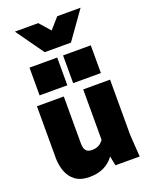

<svg xmlns="http://www.w3.org/2000/svg" viewBox="-186 -1126 967 1236"><g transform="rotate(-20 297.5 -508.0)"><path d="M209 14Q147 14 111 -13.5Q75 -41 59.5 -84.5Q44 -128 44 -175V-530H228V-205Q228 -193 231.5 -178.5Q235 -164 246.5 -154Q258 -144 284 -144Q334 -144 361 -185V-530H545V-150L555 0H389L376 -65Q319 14 209 14ZM504 -590H314V-780H504ZM274 -590H84V-780H274ZM390 -840H210L75 -1030H235L300 -956L365 -1030H525Z"/></g></svg>

Font: Tanohe Sans ExtraBold
Style: Regular
Weight: 800
Designer: Village Type and Design LLC & Cristiano Sobral
Foundry: Cooper Hewitt Smithsonian Design Museum
Version: Version 1.00;September 29, 2021;FontCreator 13.0.0.2655 64-b